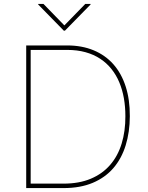

<svg xmlns="http://www.w3.org/2000/svg" viewBox="-20 -959 754 979"><path d="M113.6 -727.3H322.4Q397.7 -727.3 457.2 -702.6Q516.7 -677.9 557.9 -631.6Q599.1 -585.2 620.7 -518.3Q642.4 -451.3 642 -366.5Q641.7 -285.2 620.7 -217.7Q599.8 -150.2 557.9 -101.7Q516 -53.3 452.6 -26.6Q389.2 0 304 0H113.6ZM136.4 -22.7H304Q383.9 -22.7 443.2 -47.8Q502.5 -72.8 541.7 -118.3Q581 -163.7 600.3 -226.9Q619.7 -290.1 619.3 -366.5Q619.3 -414.4 611.7 -458.1Q604 -501.8 588.2 -539.4Q572.4 -577.1 548.1 -607.4Q523.8 -637.8 490.9 -659.4Q458.1 -681.1 416 -692.8Q373.9 -704.5 322.4 -704.5H136.4ZM174.7 -936.1V-938.9H201.7L308.2 -829.5L414.8 -938.9H441.8V-936.1L311.1 -802.6H305.4Z"/></svg>

Font: Inter P Thin
Style: Regular
Weight: 100
Designer: Rasmus Andersson
Foundry: rsms
Version: Version 3.018;git-588b23468